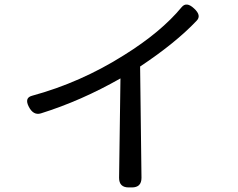

<svg xmlns="http://www.w3.org/2000/svg" viewBox="-20 -789 1040 840"><path d="M120 -370Q333 -428 523 -548Q685 -649 775 -758Q796 -783 829 -752Q863 -721 840 -698Q748 -601 593 -498L599 -11Q599 31 557 31H543Q501 31 501 -11L507 -446Q335 -348 159 -293Q126 -283 106 -322Q86 -361 120 -370Z"/></svg>

Font: Swei Gothic CJK TC Regular
Style: Regular
Weight: 400
Version: Version 2.129